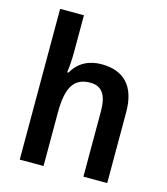

<svg xmlns="http://www.w3.org/2000/svg" viewBox="-113 -913 812 935"><g transform="rotate(15 293.0 -446.0)"><path d="M194 -643V-826H74V-66H194V-332C194 -455 222 -517 310 -517C368 -517 395 -478 395 -396V-66H515V-423C515 -556 451 -618 339 -618C277 -618 224 -592 194 -537H187C191 -561 194 -604 194 -643Z"/></g></svg>

Font: Noto Sans Malayalam UI SemiCondensed SemiBold
Style: Regular
Weight: 600
Width: 4
Designer: Jelle Bosma - Monotype Design Team
Foundry: Monotype Imaging Inc.
Version: Version 2.104